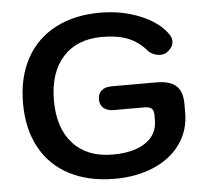

<svg xmlns="http://www.w3.org/2000/svg" viewBox="-52 -765 889 829"><g transform="rotate(-5 393.0 -350.0)"><path d="M46 -349Q46 -460 90 -541.5Q134 -623 216.5 -666.5Q299 -710 411 -710Q504 -710 583 -678Q662 -646 700 -593Q712 -577 712 -560Q712 -535 685 -515Q673 -506 655 -506Q640 -506 625 -512.5Q610 -519 600 -531Q566 -570 521 -587.5Q476 -605 411 -605Q302 -605 241 -537.5Q180 -470 180 -349Q180 -229 241.5 -162Q303 -95 413 -95Q504 -95 555.5 -130Q607 -165 607 -227V-249Q607 -270 597.5 -278Q588 -286 565 -286H434Q406 -286 390 -299.5Q374 -313 374 -337Q374 -362 389.5 -375.5Q405 -389 434 -389H628Q686 -389 713 -364.5Q740 -340 740 -287V-248Q740 -172 699 -113.5Q658 -55 583.5 -22.5Q509 10 413 10Q300 10 217 -33Q134 -76 90 -157Q46 -238 46 -349Z"/></g></svg>

Font: Kodchasan
Style: Bold
Weight: 700
Designer: Katatrad Aksorn Co.,Ltd.
Foundry: Cadson Demak Co.,Ltd.
Version: Version 1.000; ttfautohint (v1.6)